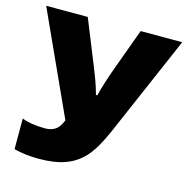

<svg xmlns="http://www.w3.org/2000/svg" viewBox="-106 -816 906 928"><g transform="rotate(15 346.5 -352.0)"><path d="M168.9 9.8Q100.6 9.8 43.9 -4.9V-158.2Q89.8 -140.1 160.2 -140.1Q190.4 -140.1 211.2 -154.1Q231.9 -168 245.1 -203.1L12.2 -713.9H220.2L308.1 -496.1Q313 -483.4 320.1 -465.8Q327.1 -448.2 334 -429.4Q340.8 -410.6 346.7 -392.1Q352.5 -373.5 356 -359.9H362.8Q379.4 -426.3 412.1 -515.1L484.9 -713.9H692.9L476.1 -212.9Q435.5 -119.1 396.5 -75Q357.4 -30.8 303 -10.5Q248.5 9.8 168.9 9.8Z"/></g></svg>

Font: Open Sans ExtBd
Style: Bold
Weight: 800
Foundry: Ascender Corporation
Version: Version 1.10